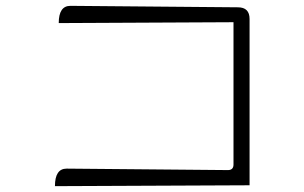

<svg xmlns="http://www.w3.org/2000/svg" viewBox="-20 -691 1040 657"><path d="M181 -612Q181 -671 221 -671L794 -666Q834 -666 834 -626V-57L168 -54Q168 -114 208 -114L760 -109Q779 -109 779 -128V-615L181 -612Z"/></svg>

Font: Swei Half Moon CJK SC
Style: Light
Weight: 300
Version: Version 2.071